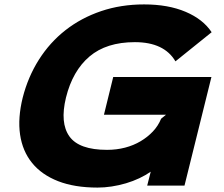

<svg xmlns="http://www.w3.org/2000/svg" viewBox="-20 -840 1015 870"><path d="M816 1H647L663 -62Q640 -46 611.5 -32.5Q583 -19 551 -9.5Q519 0 486 5Q453 10 422 10Q318 10 243.5 -19Q169 -48 125.5 -101.5Q82 -155 71 -230Q60 -305 83 -398Q107 -492 156.5 -570Q206 -648 277 -703.5Q348 -759 438 -789.5Q528 -820 633 -820Q742 -820 821 -786.5Q900 -753 939 -694L775 -562Q724 -649 591 -649Q462 -649 385.5 -584Q309 -519 279 -398Q251 -283 294.5 -222Q338 -161 465 -161Q508 -161 546.5 -171Q585 -181 617 -200Q649 -219 673 -244.5Q697 -270 710 -302L732 -320H451L493 -491H938Z"/></svg>

Font: TypoPRO Sinkin Sans
Style: 800 Black Italic
Weight: 900
Italic angle: -112°
Designer: Keith Bates
Foundry: K-Type
Version: Sinkin Sans (version 1.0)  by Keith Bates   •   © 2014   www